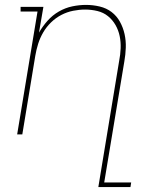

<svg xmlns="http://www.w3.org/2000/svg" viewBox="-20 -548 640 783"><path d="M381 215 466 -300Q471 -325 472 -351Q473 -377 468 -401Q463 -425 451 -446Q439 -467 420.5 -482Q402 -497 377.5 -503Q353 -509 327 -509Q303 -509 278 -504Q253 -499 230 -487Q207 -475 188 -456.5Q169 -438 156 -415.5Q143 -393 135.5 -369Q128 -345 124 -321L71 0H50L133 -501H64V-520H157L139 -415Q154 -441 174 -463.5Q194 -486 220 -501Q246 -516 274.5 -522Q303 -528 331 -528Q359 -528 386.5 -521.5Q414 -515 435 -499Q456 -483 469 -459.5Q482 -436 488 -409Q494 -382 493 -353.5Q492 -325 487 -297L405 196H515L512 215Z"/></svg>

Font: Iosevka HT Thin Extended
Style: Italic
Weight: 100
Width: 7
Italic angle: -9°
Monospace: yes
Designer: Belleve Invis
Foundry: Belleve Invis
Version: Version 32.3.0; ttfautohint (v1.8.4)